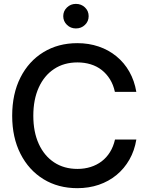

<svg xmlns="http://www.w3.org/2000/svg" viewBox="-20 -962 766 993"><path d="M379.9 11.2Q280.8 11.2 204.8 -35.4Q128.9 -82 85.9 -166.5Q43 -251 43 -363.3Q43 -476.6 85.7 -561Q128.4 -645.5 204.6 -692.1Q280.8 -738.8 379.9 -738.8Q439 -738.8 490.2 -721.4Q541.5 -704.1 582 -670.9Q622.6 -637.7 648.9 -591.3Q675.3 -544.9 685.1 -486.8H574.2Q566.4 -523.4 548.8 -551.8Q531.2 -580.1 506.1 -599.9Q481 -619.6 449 -629.4Q417 -639.2 380.9 -639.2Q311 -639.2 259.8 -605.2Q208.5 -571.3 180.4 -509.3Q152.3 -447.3 152.3 -363.3Q152.3 -279.8 180.4 -218Q208.5 -156.2 259.8 -122.3Q311 -88.4 380.9 -88.4Q417 -88.4 448.7 -98.4Q480.5 -108.4 505.9 -127.7Q531.2 -147 548.8 -175.3Q566.4 -203.6 574.7 -240.2H685.1Q675.8 -183.1 649.4 -136.7Q623 -90.3 582.8 -57.1Q542.5 -23.9 491 -6.3Q439.5 11.2 379.9 11.2ZM372.6 -814.9Q345.2 -814.9 326.2 -833.5Q307.1 -852.1 307.1 -878.4Q307.1 -904.8 326.2 -923.3Q345.2 -941.9 372.6 -941.9Q400.4 -941.9 419.4 -923.6Q438.5 -905.3 438.5 -878.4Q438.5 -851.6 419.4 -833.3Q400.4 -814.9 372.6 -814.9Z"/></svg>

Font: Inter 28pt Medium
Style: Regular
Weight: 500
Designer: Rasmus Andersson
Foundry: rsms
Version: Version 4.001;git-66647c0bb